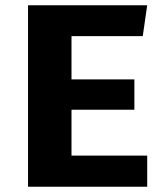

<svg xmlns="http://www.w3.org/2000/svg" viewBox="-20 -713 640 733"><path d="M253 -575V-410H493V-294H253V-119H542V0H87V-693H542L525 -575Z"/></svg>

Font: Qzxlaeiskcpccdgjqmyffctclhy
Style: Regular
Weight: 700
Monospace: yes
Designer: Carrois Corporate & Edenspiekermann
Foundry: Carrois Corporate GbR & Edenspiekermann AG
Version: Version 2.001